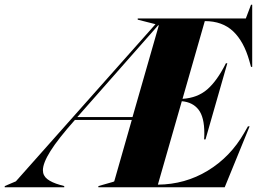

<svg xmlns="http://www.w3.org/2000/svg" viewBox="-136 -790 1084 810"><path d="M910 -257H917L812 0H279V-5L342 -23L346 -25L420 -284H180Q109 -204 77 -153Q45 -102 45 -72Q45 -49 63.5 -34.5Q82 -20 117 -10L135 -5V0H-116V-5L-69 -25L520 -688L445 -707V-712H901L923 -770H928V-508H923L916 -533Q893 -615 847.5 -658Q802 -701 728 -701L634 -373Q697 -377 738.5 -413Q780 -449 817 -523H823L731 -202H725Q726 -211 726 -228Q726 -296 701.5 -327.5Q677 -359 631 -363L530 -11Q645 -12 740.5 -70Q836 -128 894 -229ZM423 -296 534 -683H531L190 -296Z"/></svg>

Font: Nyght Serif Dark Italic
Style: Regular
Weight: 800
Italic angle: -16°
Designer: Maksym Kobuzan
Version: Version 0.400